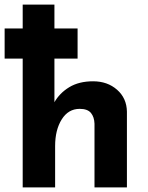

<svg xmlns="http://www.w3.org/2000/svg" viewBox="-26 -809 640 829"><path d="M72 0V-789H209V-349L208 -366Q231 -407 273 -432.5Q315 -458 376 -458Q438 -458 479.5 -421.5Q521 -385 522 -327V0H382V-275Q381 -304 366.5 -321.5Q352 -339 318 -339Q269 -339 240.5 -293.5Q212 -248 212 -178V0ZM-6 -686H309V-556H-6Z"/></svg>

Font: Reem Kufi Fun
Style: Regular
Weight: 400
Designer: Khaled Hosny
Version: Version 1.005